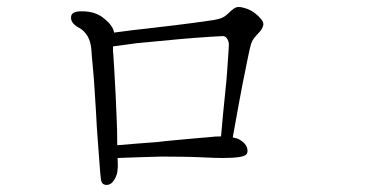

<svg xmlns="http://www.w3.org/2000/svg" viewBox="-20 -612 1040 542"><path d="M424 -211Q398 -209 364.5 -206.5Q331 -204 311 -202Q311 -222 310.5 -244.5Q310 -267 309 -285Q308 -310 306.5 -343Q305 -376 303 -407Q301 -438 300 -457Q299 -464 299 -470Q299 -476 299 -481Q314 -483 332.5 -485.5Q351 -488 365 -490Q388 -492 418.5 -495Q449 -498 481 -501Q501 -503 528.5 -505Q556 -507 578.5 -508.5Q601 -510 607 -510Q616 -511 621 -503Q626 -495 626 -487Q626 -478 624.5 -459Q623 -440 622 -422Q620 -389 615 -343Q610 -297 604 -227Q596 -227 587.5 -226.5Q579 -226 572 -225Q557 -224 531 -221.5Q505 -219 476.5 -216.5Q448 -214 424 -211ZM668 -590Q651 -595 642 -589Q633 -583 622 -572Q611 -562 597.5 -558.5Q584 -555 566 -553Q554 -551 527 -547.5Q500 -544 468 -540Q436 -536 408 -533Q381 -530 351.5 -526.5Q322 -523 302 -520Q301 -529 294 -539Q287 -549 276 -558Q251 -580 213 -580Q184 -581 181 -567Q177 -547 204 -533Q217 -526 226.5 -511Q236 -496 238 -471Q239 -454 242 -423.5Q245 -393 247 -359Q249 -325 251 -296Q253 -253 256 -216Q259 -179 261 -149Q263 -120 265 -105Q267 -90 281 -90Q294 -90 303 -105Q312 -120 312 -136Q313 -140 312.5 -148Q312 -156 312 -166Q335 -167 368 -168Q401 -169 436 -170Q463 -170 496 -169.5Q529 -169 559 -167.5Q589 -166 609 -166Q669 -166 676 -177Q681 -184 677 -196Q673 -208 656 -218Q649 -222 637 -224Q640 -240 645 -268Q650 -296 655.5 -326Q661 -356 665 -376Q673 -416 679.5 -448Q686 -480 689 -489Q691 -496 697 -504Q703 -512 711 -520Q719 -528 722.5 -538Q726 -548 717 -558Q709 -568 696.5 -577Q684 -586 668 -590Z"/></svg>

Font: Hannari
Style: Regular
Weight: 400
Version: Version 1.12